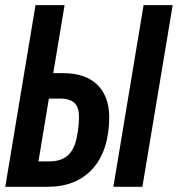

<svg xmlns="http://www.w3.org/2000/svg" viewBox="-26 -718 683 738"><path d="M164.4 -97.7H121.8L161.9 -339.1H203.5C258.5 -339.1 277.7 -314.6 277.7 -269.5C277.7 -252.1 276.6 -237.6 273.8 -216.6L270.2 -196C258.9 -127.8 223.7 -97.7 164.4 -97.7ZM-5.7 0H158.7C302.2 0 393.8 -95.5 393.8 -267.8C393.8 -370.4 334.2 -436.8 218.4 -436.8H178.6L222.3 -698.2H110.4ZM409.8 0H521.3L637.8 -698.2H525.9Z"/></svg>

Font: Margiela Mono Italic SmBold It
Style: Regular
Weight: 600
Designer: Mike Abbink, Paul van der Laan, Pieter van Rosmalen
Foundry: Bold Monday
Version: Version 2.003 2021